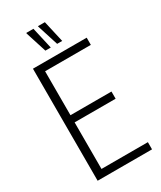

<svg xmlns="http://www.w3.org/2000/svg" viewBox="-216 -943 856 1018"><g transform="rotate(-30 212.0 -434.0)"><path d="M65 0V-686H394V-642H114V-373H365V-329H114V-44H398V0ZM242 -736 201 -865V-868H243L273 -736ZM170 -736 129 -865 130 -868H173L203 -736Z"/></g></svg>

Font: Archivo ExtraCondensed Thin
Style: Regular
Weight: 250
Width: 2
Designer: Hector Gatti
Foundry: Omnibus-Type
Version: Version 2.001